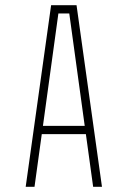

<svg xmlns="http://www.w3.org/2000/svg" viewBox="-20 -720 490 740"><path d="M339 0 311 -203H141L113 0H79L177 -700H275L373 0ZM205 -668 145.5 -235H306.5L247 -668Z"/></svg>

Font: League Mono Condensed Thin
Style: Regular
Weight: 100
Width: 1
Designer: Tyler Finck
Foundry: The League of Moveable Type / Tyler Finck
Version: Version 2.210